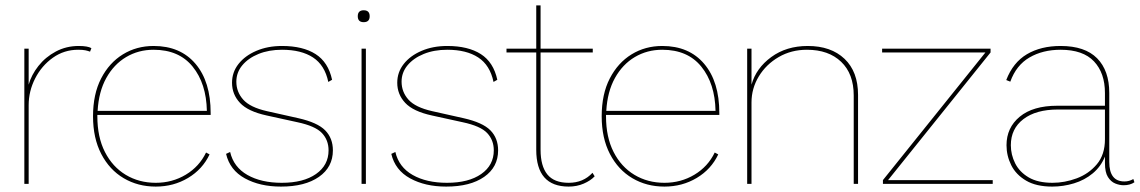

<svg xmlns="http://www.w3.org/2000/svg" viewBox="-20 -680 4215 710"><path d="M70 0V-500H86V-367Q96 -403 122 -436Q148 -469 186.5 -489.5Q225 -510 271 -510Q304 -510 318 -502L313 -489Q305 -492 295.5 -494Q286 -496 269 -496Q217 -496 175.5 -466.5Q134 -437 110 -390Q86 -343 86 -291V0Z M556 10Q490 10 437.5 -21Q385 -52 354.5 -110.5Q324 -169 324 -250Q324 -332 354 -390Q384 -448 434.5 -479Q485 -510 548 -510Q647 -510 703 -444Q759 -378 759 -262V-255H340V-250Q340 -173 368 -118Q396 -63 445 -33.5Q494 -4 556 -4Q617 -4 667 -34Q717 -64 742 -116L755 -109Q729 -54 675.5 -22Q622 10 556 10ZM341 -270H745Q743 -371 692.5 -433.5Q642 -496 548 -496Q492 -496 446.5 -469Q401 -442 373 -391.5Q345 -341 341 -270Z M1019 10Q941 10 885.5 -20.5Q830 -51 816 -111L831 -118Q844 -62 895 -33Q946 -4 1022 -4Q1102 -4 1148.5 -36.5Q1195 -69 1195 -124Q1195 -162 1170.5 -188Q1146 -214 1080 -228L966 -253Q897 -268 867.5 -299.5Q838 -331 838 -374Q838 -413 862 -443.5Q886 -474 928 -492Q970 -510 1023 -510Q1100 -510 1147 -480Q1194 -450 1208 -385L1194 -377Q1181 -439 1137.5 -467.5Q1094 -496 1023 -496Q974 -496 936 -480.5Q898 -465 876 -438.5Q854 -412 854 -378Q854 -340 879.5 -311.5Q905 -283 967 -269L1083 -243Q1154 -227 1182.5 -198Q1211 -169 1211 -124Q1211 -62 1159.5 -26Q1108 10 1019 10Z M1333 -500V0H1317V-500ZM1325 -642Q1347 -642 1347 -620Q1347 -598 1325 -598Q1303 -598 1303 -620Q1303 -642 1325 -642Z M1630 10Q1552 10 1496.5 -20.5Q1441 -51 1427 -111L1442 -118Q1455 -62 1506 -33Q1557 -4 1633 -4Q1713 -4 1759.5 -36.5Q1806 -69 1806 -124Q1806 -162 1781.5 -188Q1757 -214 1691 -228L1577 -253Q1508 -268 1478.5 -299.5Q1449 -331 1449 -374Q1449 -413 1473 -443.5Q1497 -474 1539 -492Q1581 -510 1634 -510Q1711 -510 1758 -480Q1805 -450 1819 -385L1805 -377Q1792 -439 1748.5 -467.5Q1705 -496 1634 -496Q1585 -496 1547 -480.5Q1509 -465 1487 -438.5Q1465 -412 1465 -378Q1465 -340 1490.5 -311.5Q1516 -283 1578 -269L1694 -243Q1765 -227 1793.5 -198Q1822 -169 1822 -124Q1822 -62 1770.5 -26Q1719 10 1630 10Z M2171 -41 2179 -28Q2164 -12 2138.5 -1Q2113 10 2083 10Q1963 10 1963 -126V-486H1853V-500H1963V-660H1979V-500H2172V-486H1979V-126Q1979 -66 2004 -35Q2029 -4 2083 -4Q2137 -4 2171 -41Z M2437 10Q2371 10 2318.5 -21Q2266 -52 2235.5 -110.5Q2205 -169 2205 -250Q2205 -332 2235 -390Q2265 -448 2315.5 -479Q2366 -510 2429 -510Q2528 -510 2584 -444Q2640 -378 2640 -262V-255H2221V-250Q2221 -173 2249 -118Q2277 -63 2326 -33.5Q2375 -4 2437 -4Q2498 -4 2548 -34Q2598 -64 2623 -116L2636 -109Q2610 -54 2556.5 -22Q2503 10 2437 10ZM2222 -270H2626Q2624 -371 2573.5 -433.5Q2523 -496 2429 -496Q2373 -496 2327.5 -469Q2282 -442 2254 -391.5Q2226 -341 2222 -270Z M2743 0V-500H2759V-367Q2776 -428 2832 -469Q2888 -510 2967 -510Q3053 -510 3103 -462.5Q3153 -415 3153 -329V0H3137V-327Q3137 -407 3090.5 -451.5Q3044 -496 2964 -496Q2906 -496 2859.5 -469Q2813 -442 2786 -397.5Q2759 -353 2759 -301V0Z M3245 0V-14L3624 -486H3242V-500H3643V-486L3264 -14H3651V0Z M4066 -336Q4066 -410 4025.5 -453Q3985 -496 3902 -496Q3836 -496 3787 -467.5Q3738 -439 3716 -378L3701 -384Q3726 -449 3777.5 -479.5Q3829 -510 3902 -510Q3992 -510 4037 -464.5Q4082 -419 4082 -336V-81Q4082 -9 4138 -9Q4156 -9 4171 -18L4175 -6Q4159 5 4135 5Q4120 5 4104 -1.5Q4088 -8 4077 -25.5Q4066 -43 4066 -77V-101Q4051 -64 4021 -39Q3991 -14 3951.5 -2Q3912 10 3871 10Q3812 10 3774.5 -12Q3737 -34 3719.5 -69Q3702 -104 3702 -143Q3702 -208 3751 -248.5Q3800 -289 3890 -289H4066ZM3872 -4Q3917 -4 3961.5 -20.5Q4006 -37 4036 -72.5Q4066 -108 4066 -165V-275H3892Q3811 -275 3764.5 -239.5Q3718 -204 3718 -143Q3718 -108 3734 -76Q3750 -44 3784 -24Q3818 -4 3872 -4Z"/></svg>

Font: Prodigy Sans Thin
Style: Regular
Weight: 100
Designer: Wei Huang
Foundry: Wei Huang
Version: Version 1.003; ttfautohint (v1.8.3)